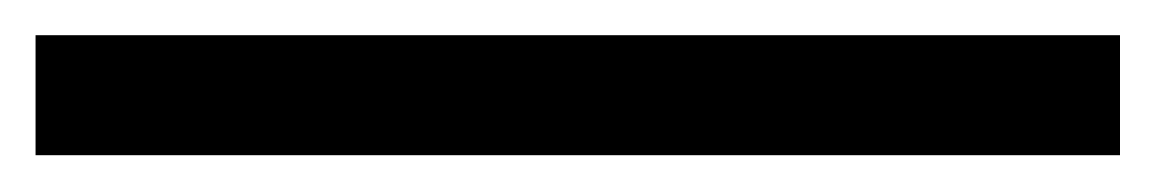

<svg xmlns="http://www.w3.org/2000/svg" viewBox="-25 46 650 108"><path d="M605 133.3V65.8H-5V133.3Z"/></svg>

Font: Familjen Grotesk Medium
Style: Regular
Weight: 500
Designer: Anders Wikstroem, Jonas Baeckman, Matilda Gysing, Kristian Moeller
Foundry: Familjen STHLM AB
Version: Version 2.000